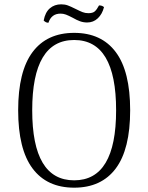

<svg xmlns="http://www.w3.org/2000/svg" viewBox="-20 -855 686 888"><path d="M64 -345Q64 -525 130.5 -614Q197 -703 323 -703Q449 -703 515.5 -614Q582 -525 582 -345Q582 -165 515.5 -76Q449 13 323 13Q197 13 130.5 -76Q64 -165 64 -345ZM517 -345Q517 -670 323 -670Q129 -670 129 -345Q129 -21 323 -21Q517 -21 517 -345ZM383 -751Q366 -751 350.5 -756.5Q335 -762 316 -773Q297 -783 285 -787.5Q273 -792 260 -792Q218 -792 204 -750H202Q192 -750 182 -760Q189 -798 210.5 -816.5Q232 -835 263 -835Q280 -835 293.5 -830Q307 -825 329 -814Q349 -804 361.5 -799Q374 -794 389 -794Q409 -794 418.5 -802.5Q428 -811 438 -830Q453 -830 461 -822Q453 -790 432.5 -770.5Q412 -751 383 -751Z"/></svg>

Font: Arima Madurai Light
Style: Regular
Weight: 300
Designer: Joana Correia and Natanael Gama
Foundry: NDISCOVER
Version: Version 1.020